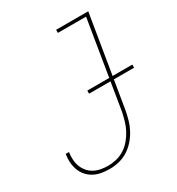

<svg xmlns="http://www.w3.org/2000/svg" viewBox="-177 -848 894 968"><g transform="rotate(-30 270.0 -363.5)"><path d="M180 8Q155 8 132 4Q109 0 89 -10.5Q69 -21 54 -38Q39 -55 31 -76.5Q23 -98 21.5 -121.5Q20 -145 24 -169H43Q40 -148 41 -127Q42 -106 49 -87Q56 -68 69 -52.5Q82 -37 99.5 -27.5Q117 -18 137.5 -14Q158 -10 180 -10Q204 -10 229 -16Q254 -22 276.5 -36.5Q299 -51 316 -71.5Q333 -92 345 -115Q357 -138 364 -162.5Q371 -187 376 -211L459 -717H295V-735H482L395 -208Q390 -182 382.5 -155.5Q375 -129 361.5 -104Q348 -79 328.5 -57Q309 -35 285 -20Q261 -5 233.5 1.5Q206 8 180 8ZM278 -373V-391H540V-373Z"/></g></svg>

Font: Iosevka SS04 Thin Oblique
Style: Regular
Weight: 100
Italic angle: -9°
Monospace: yes
Designer: Belleve Invis
Foundry: Belleve Invis
Version: Version 19.0.0; ttfautohint (v1.8.4)